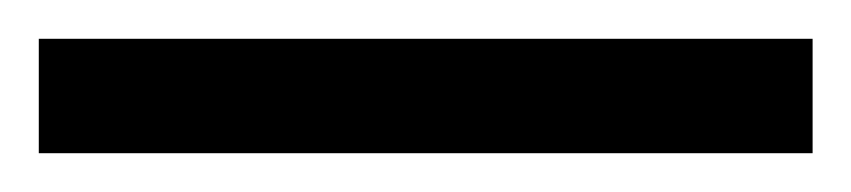

<svg xmlns="http://www.w3.org/2000/svg" viewBox="-24 63 439 99"><path d="M-4 142V83H395V142Z"/></svg>

Font: Noto Serif Khmer Condensed
Style: Regular
Weight: 400
Width: 3
Designer: Danh Hong and the Monotype Design Team
Foundry: Monotype Imaging Inc.
Version: Version 2.004